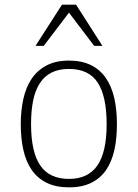

<svg xmlns="http://www.w3.org/2000/svg" viewBox="-20 -786 589 821"><path d="M480 -254.9Q480 -193.8 469 -144.3Q458 -94.7 433.6 -59.1Q409.2 -23.4 370.1 -4.2Q331.1 15.1 274.9 15.1Q219.2 15.1 179.9 -4.2Q140.6 -23.4 116 -58.8Q91.3 -94.2 80.1 -144Q68.8 -193.8 68.8 -254.9Q68.8 -313 79.8 -362.8Q90.8 -412.6 115.2 -449Q139.6 -485.4 179 -506.1Q218.3 -526.9 274.9 -526.9Q329.1 -526.9 367.9 -508.1Q406.7 -489.3 431.6 -453.9Q456.5 -418.5 468.3 -368.2Q480 -317.9 480 -254.9ZM436 -254.9Q436 -374 397.9 -432.6Q359.9 -491.2 274.9 -491.2Q231.4 -491.2 200.7 -475.8Q169.9 -460.4 150.4 -430.4Q130.9 -400.4 121.8 -356.4Q112.8 -312.5 112.8 -254.9Q112.8 -136.7 151.9 -78.9Q190.9 -21 274.9 -21Q356.4 -21 396.2 -78.1Q436 -135.3 436 -254.9ZM382.8 -589.8 274.9 -731.9 167 -589.8H131.8L245.1 -766.1H305.2L418 -589.8Z"/></svg>

Font: Clear Sans Thin
Style: Regular
Weight: 250
Foundry: Intel Corporation
Version: Version 1.00